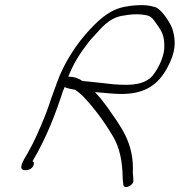

<svg xmlns="http://www.w3.org/2000/svg" viewBox="-20 -675 708 756"><path d="M204 -349 191 -313C177 -277 170 -248 154 -211C136 -167 116 -119 90 -74C71 -42 49 -7 77 -5H83C93 -5 106 -11 111 -22C115 -31 115 -37 108 -40C164 -134 201 -233 228 -317C230 -322 233 -327 234 -332C246 -327 256 -325 273 -322C274 -322 276 -322 277 -321C287 -314 295 -307 304 -299C351 -250 393 -193 426 -136C452 -92 462 -36 463 22C463 35 465 43 466 54C471 73 510 52 505 34C504 24 505 18 503 7C509 -114 454 -178 404 -251C388 -273 373 -293 354 -312H359C390 -310 422 -305 457 -305C538 -305 597 -331 638 -407C675 -474 671 -515 661 -554C656 -578 617 -639 591 -647C579 -650 569 -653 556 -654C533 -656 503 -654 481 -650C419 -641 378 -606 334 -559C283 -505 232 -428 204 -349ZM249 -373C268 -424 298 -470 329 -509C339 -522 351 -534 360 -544C392 -580 421 -609 469 -614C490 -618 514 -620 536 -618C573 -614 576 -610 597 -580C620 -548 627 -532 627 -492C628 -462 610 -413 580 -376C554 -347 514 -341 474 -341C458 -341 443 -342 428 -343C388 -348 344 -352 305 -356C290 -366 274 -373 249 -373Z"/></svg>

Font: Stray Cat
Style: SuObl
Weight: 400
Version: Version 1.0